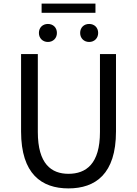

<svg xmlns="http://www.w3.org/2000/svg" viewBox="-20 -1033 761 1066"><path d="M360 13C510 13 624 -67 624 -303V-733H535V-300C535 -123 458 -68 360 -68C265 -68 190 -123 190 -300V-733H97V-303C97 -67 211 13 360 13ZM246 -800C275 -800 296 -821 296 -850C296 -880 275 -900 246 -900C217 -900 196 -880 196 -850C196 -821 217 -800 246 -800ZM211 -962H510V-1013H211ZM475 -800C504 -800 525 -821 525 -850C525 -880 504 -900 475 -900C446 -900 425 -880 425 -850C425 -821 446 -800 475 -800Z"/></svg>

Font: Noto Sans Mono CJK JP Regular
Style: Regular
Weight: 400
Designer: Ryoko NISHIZUKA (kana & ideographs); Paul D. Hunt (Latin, Greek & Cyrillic); Wenlong ZHANG (bopomofo); Sandoll Communica
Foundry: Adobe Systems Incorporated
Version: Version 1.004;PS 1.004;hotconv 1.0.82;makeotf.lib2.5.63406